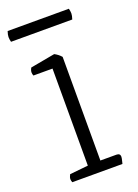

<svg xmlns="http://www.w3.org/2000/svg" viewBox="-136 -711 549 766"><g transform="rotate(-20 138.5 -327.5)"><path d="M247 0H34Q31 -8 31 -14Q31 -22 37 -33L115 -41V-453H34Q31 -460 31 -467Q31 -476 37 -486L141 -505Q158 -496 169 -483V-43H237Q253 -43 253 -29Q253 -23 249 -8ZM256 -610H-4Q-7 -622 -7 -631Q-7 -640 -2 -655H258Q261 -643 261 -634Q261 -625 256 -610Z"/></g></svg>

Font: Scope One
Style: Regular
Weight: 400
Designer: Dalton Maag Ltd
Foundry: Dalton Maag Ltd
Version: Version 1.002; ttfautohint (v1.4.1) -l 11 -r 50 -G 50 -x 14 